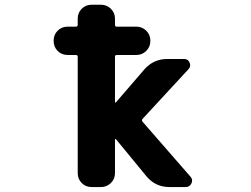

<svg xmlns="http://www.w3.org/2000/svg" viewBox="-20 -794 1040 795"><path d="M681.6 -19.5Q624 -19.5 586.9 -63.5L460 -217.8Q459 -218.8 457.5 -218.3Q456.1 -217.8 456.1 -215.8V-77.1Q456.1 -52.7 439 -36.1Q421.9 -19.5 398.4 -19.5H359.4Q335 -19.5 318.4 -36.1Q301.8 -52.7 301.8 -77.1V-558.6Q301.8 -566.4 293.9 -566.4H259.8Q235.4 -566.4 218.8 -583Q202.1 -599.6 202.1 -624V-626Q202.1 -650.4 218.8 -667Q235.4 -683.6 259.8 -683.6H293.9Q301.8 -683.6 301.8 -691.4V-716.8Q301.8 -741.2 318.4 -757.8Q335 -774.4 359.4 -774.4H398.4Q421.9 -774.4 439 -757.8Q456.1 -741.2 456.1 -716.8V-691.4Q456.1 -683.6 462.9 -683.6H544.9Q568.4 -683.6 585.4 -667Q602.5 -650.4 602.5 -626V-624Q602.5 -599.6 585.4 -583Q568.4 -566.4 544.9 -566.4H462.9Q456.1 -566.4 456.1 -558.6V-372.1Q456.1 -370.1 457.5 -369.6Q459 -369.1 460 -370.1L577.1 -505.9Q615.2 -549.8 672.9 -549.8H742.2Q758.8 -549.8 765.1 -534.7Q771.5 -519.5 760.7 -507.8L570.3 -301.8Q565.4 -295.9 570.3 -290L768.6 -62.5Q775.4 -54.7 775.4 -45.9Q775.4 -41 772.5 -34.2Q765.6 -19.5 748 -19.5Z"/></svg>

Font: Rounded Mgen+ 1m bold
Style: Bold
Weight: 700
Designer: [Source Han Sans]
Ryoko NISHIZUKA  (kana & ideographs); Paul D. Hunt (Latin, Greek & Cyrillic); Wenlong ZHANG  (bopomofo
Version: Version 1.059.20150602